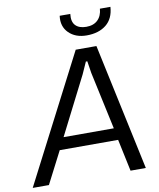

<svg xmlns="http://www.w3.org/2000/svg" viewBox="-139 -1011 900 1088"><g transform="rotate(-10 311.0 -467.0)"><path d="M412.1 -797.9Q347.7 -797.9 309.6 -835.7Q271.5 -873.5 279.8 -934.1H340.8Q335.4 -889.2 356.4 -867.7Q377.4 -846.2 418 -846.2Q460 -846.2 484.1 -869.6Q508.3 -893.1 511.2 -934.1H571.8Q567.4 -866.7 524.4 -832.3Q481.4 -797.9 412.1 -797.9ZM-40 0 335.9 -729H455.1L610.8 0H522.9L483.9 -184.1H147.9L53.2 0ZM182.1 -252.9H471.2L399.9 -584L389.2 -652.8H380.9L350.1 -584Z"/></g></svg>

Font: Hubot Sans
Style: Italic
Weight: 400
Italic angle: -10°
Designer: Deni Anggara
Foundry: GitHub
Version: Version 1.001;gftools[0.9.31]